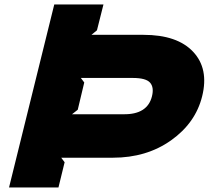

<svg xmlns="http://www.w3.org/2000/svg" viewBox="-20 -830 929 850"><path d="M652.8 -403.8Q662.6 -443.4 644.3 -464.1Q626 -484.9 567.9 -484.9H337.9L353 -464.8L324.2 -344.2L298.8 -324.2H526.9Q632.8 -322.8 652.8 -403.8ZM875 -403.8Q845.7 -285.6 737.3 -208.7Q628.9 -131.8 480 -131.8H251L266.1 -111.8L238.8 0H20L220.2 -810.1H438L409.2 -695.8L384.8 -675.8H615.2Q764.6 -675.8 835 -600.8Q905.3 -525.9 875 -403.8Z"/></svg>

Font: Sinkin Sans 900 X Black Italic
Style: Regular
Weight: 950
Italic angle: -112°
Designer: Keith Bates
Foundry: K-Type
Version: Sinkin Sans (version 1.0)  by Keith Bates   •   © 2014   www